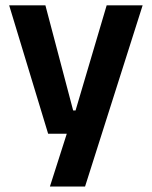

<svg xmlns="http://www.w3.org/2000/svg" viewBox="-20 -510 555 702"><path d="M316 -106 247.5 -76.5 370 -490.5H501.5L291 172H162.5L239.5 -69L299 -21H156L13.5 -490.5H146L247.5 -106Z"/></svg>

Font: Anek Gujarati Medium SemiBold
Style: Regular
Weight: 600
Version: Version 1.003